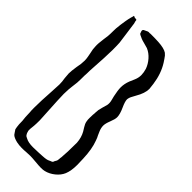

<svg xmlns="http://www.w3.org/2000/svg" viewBox="-23 -373 771 771"><g transform="rotate(-45 362.5 12.5)"><path d="M693 -23Q694 -19 693.5 -15.5Q693 -12 694 -9Q694 21 693 36Q691 70 681 85Q674 94 662.5 101Q651 108 649 110Q611 134 560 141Q536 144 534 144Q509 144 477 125Q474 124 463 117.5Q452 111 441 110Q429 110 405 121Q379 133 362 133Q351 133 331 125Q311 117 299 117Q286 117 272 123Q258 129 256 130Q252 132 247 134.5Q242 137 235 139Q201 152 148 154L113 155Q80 155 58 146Q39 138 24 119.5Q9 101 4 80Q2 73 2 59Q2 48 4 28Q6 6 6 -4L5 -28Q4 -36 4 -51Q4 -65 7 -80Q12 -101 20 -109L27 -114Q35 -120 39 -122L50 -124Q61 -126 83 -126Q91 -127 102.5 -128Q114 -129 129 -129Q135 -130 153 -130Q191 -130 251 -126L291 -124Q308 -124 324 -127Q342 -129 349 -129Q363 -129 389 -125Q412 -120 431 -120Q440 -120 451 -122Q462 -124 467 -125Q487 -130 502 -130Q517 -131 545 -127L567 -124Q577 -123 596 -123Q602 -123 612 -122.5Q622 -122 635 -120Q643 -119 658 -116.5Q673 -114 684 -111L694 -108H697Q698 -106 697 -103.5Q696 -101 695 -100Q695 -90 693 -89Q692 -88 687 -88Q675 -84 668 -84Q666 -84 625 -78L581 -72Q568 -71 540 -71Q507 -71 417 -77Q398 -77 389 -78Q361 -78 347 -79L322 -82Q314 -83 303 -84Q292 -85 277 -85Q256 -85 171 -80L134 -78Q113 -78 102 -79Q78 -82 72 -81Q61 -79 53 -73Q51 -72 49 -68Q47 -64 46 -62Q38 -48 38 -21L39 11L40 30Q40 34 41 43Q42 52 44 58Q45 60 49 69Q49 70 50 72Q51 74 53 77Q54 78 56 78.5Q58 79 60 80Q62 81 65 83Q68 85 72 86Q76 87 81 87Q86 87 89 88Q118 91 176 91Q204 89 225 77Q229 75 240.5 67.5Q252 60 263 58Q272 56 284 56.5Q296 57 301 57Q306 58 315 58Q329 58 345 63Q361 68 370 70Q382 72 395 68.5Q408 65 413 64Q441 58 457 58Q477 58 498 66Q505 69 520 75.5Q535 82 550 82Q564 82 581 77Q601 70 618 55Q635 40 643 21Q646 12 649 -0.5Q652 -13 655 -20L662 -35L665 -39Q666 -40 669 -40.5Q672 -41 673 -42Q674 -42 677.5 -43Q681 -44 685 -40Z"/></g></svg>

Font: Rubik-Burned
Style: Regular
Weight: 400
Designer: NaN (generative design), Hubert & Fischer (Rubik source font outlines)
Foundry: NaN, Hubert & Fischer
Version: Version 1.000